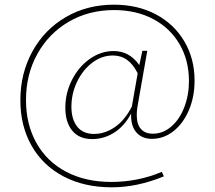

<svg xmlns="http://www.w3.org/2000/svg" viewBox="-20 -623 918 820"><path d="M540 -138Q511 -84 467.5 -56.5Q424 -29 374 -29Q318 -29 288.5 -65Q259 -101 259 -163Q259 -226 287.5 -282Q316 -338 363.5 -371.5Q411 -405 465 -405Q533 -405 575 -345L588 -406H609L568 -173Q564 -153 564 -132Q564 -92 582 -72Q600 -52 633 -52Q676 -52 711.5 -82.5Q747 -113 767 -165Q787 -217 787 -277Q787 -365 747 -434Q707 -503 634.5 -541.5Q562 -580 467 -580Q359 -580 273.5 -530Q188 -480 139.5 -392.5Q91 -305 91 -196Q91 -92 135.5 -12.5Q180 67 262.5 110.5Q345 154 455 154Q569 154 671 111L680 130Q567 177 457 177Q340 177 251.5 130.5Q163 84 115 -0.5Q67 -85 67 -195Q67 -310 118.5 -403.5Q170 -497 261 -550Q352 -603 467 -603Q568 -603 646 -561.5Q724 -520 767.5 -446Q811 -372 811 -279Q811 -209 786.5 -152Q762 -95 720.5 -62.5Q679 -30 629 -30Q586 -30 562 -58Q538 -86 540 -138ZM544 -170V-173L568 -310Q549 -348 523 -367Q497 -386 462 -386Q415 -386 374.5 -355.5Q334 -325 309.5 -274.5Q285 -224 285 -167Q285 -114 309.5 -82.5Q334 -51 382 -51Q428 -51 471 -80.5Q514 -110 544 -170Z"/></svg>

Font: Ysabeau Infant Extralight
Style: Regular
Weight: 200
Designer: Christian Thalmann (Catharsis Fonts)
Version: Version 0.003